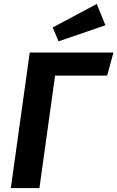

<svg xmlns="http://www.w3.org/2000/svg" viewBox="-20 -960 599 980"><path d="M518.1 -831.1 278.8 -749 249 -819.8 474.1 -939.9ZM559.1 -691.9 526.9 -574.2H261.2L181.2 0H35.2L131.8 -691.9Z"/></svg>

Font: FiraGO SemiBold
Style: Italic
Weight: 600
Italic angle: -8°
Designer: bBox Type GmbH
Foundry: bBox Type GmbH
Version: Version 1.001;PS 001.001;hotconv 1.0.88;makeotf.lib2.5.64775